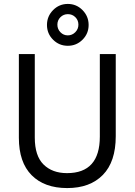

<svg xmlns="http://www.w3.org/2000/svg" viewBox="-20 -949 685 977"><path d="M325.5 -877Q303 -877 287.5 -861.5Q272 -846 272 -823.5Q272 -801 287.5 -785Q303 -769 325 -769Q347 -769 363 -785Q379 -801 379 -823.5Q379 -846 363.5 -861.5Q348 -877 325.5 -877ZM400 -897.5Q431 -866 431 -822Q431 -778 400 -747Q369 -716 325 -716Q281 -716 250 -747Q219 -778 219 -822Q219 -866 250 -897.5Q281 -929 325 -929Q369 -929 400 -897.5ZM569 -256Q569 -126 503.5 -59Q438 8 322 8Q206 8 141 -57.5Q76 -123 76 -248V-674H157V-249Q157 -156 201.5 -112Q246 -68 321 -68Q488 -68 488 -254V-674H569Z"/></svg>

Font: Hind Colombo
Style: Regular
Weight: 400
Designer: Jyotish Sonowal, Aditi Pimprikar
Foundry: Indian Type Foundry
Version: Version 1.000;PS 1.0;hotconv 1.0.86;makeotf.lib2.5.63406; tt